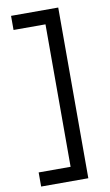

<svg xmlns="http://www.w3.org/2000/svg" viewBox="-100 -800 584 1018"><g transform="rotate(-10 192.0 -290.5)"><path d="M290 169H36V93H208V-674H36V-750H290Z"/></g></svg>

Font: Bellota Text
Style: Bold
Weight: 700
Designer: Kemie Guaida
Foundry: Kemie Guaida
Version: Version 4.001